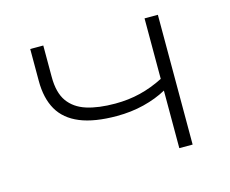

<svg xmlns="http://www.w3.org/2000/svg" viewBox="-76 -591 833 696"><g transform="rotate(-15 340.5 -243.5)"><path d="M517 0V-216Q479 -195 431 -183Q383 -171 329 -171Q245 -171 191.5 -193Q138 -215 113 -258.5Q88 -302 88 -367V-487H137V-369Q137 -310 160.5 -277Q184 -244 228 -230Q272 -216 335 -216Q385 -216 429.5 -227Q474 -238 517 -260V-487H567V0Z"/></g></svg>

Font: Nunito Sans 10pt Expanded ExtraLight
Style: Regular
Weight: 250
Width: 7
Designer: Vernon Adams
Foundry: Vernon Adams
Version: Version 3.101;gftools[0.9.27]